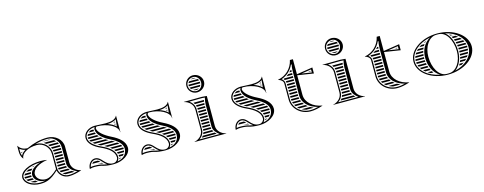

<svg xmlns="http://www.w3.org/2000/svg" viewBox="-28 -1234 4656 1848"><g transform="rotate(-15 2300.5 -310.0)"><path d="M328.4 -382H414.5C405.8 -384.6 396.5 -386 387 -386C366.7 -386 347.1 -384.6 328.4 -382ZM443.3 -368H340.9C348.9 -363.4 356.4 -358 363.3 -352H461.1C455.8 -358 449.8 -363.4 443.3 -368ZM471.5 -338H377.3C381.7 -333 385.7 -327.6 389.4 -322H479.8C477.5 -327.6 474.7 -333 471.5 -338ZM484.4 -308H397.3C399.9 -302.8 402.1 -297.5 404.1 -292H487.4C486.8 -297.5 485.8 -302.8 484.4 -308ZM488 -202V-218H412V-202ZM488 -188H412V-172H488ZM488 -158H412V-142H488ZM488 -128H412V-112H488.3C488.1 -114.6 488 -117.3 488 -120ZM488 -278H408.2C409.4 -272.8 410.4 -267.4 411 -262H488ZM488 -248H412C412 -247 412 -246 412 -245V-232H488ZM496.1 -82C493.8 -87.1 492 -92.5 490.6 -98H412C412.2 -92.5 412.8 -87.2 414 -82ZM503.7 -68H418.4C420.8 -62.3 423.8 -57 427.3 -52H516.3C511.6 -57 507.4 -62.4 503.7 -68ZM531.6 -38H439.8C447.6 -31.1 456.6 -25.6 466.6 -22H546.8C549.2 -22.5 551.5 -22.9 553.8 -23.4C545.9 -27.7 538.5 -32.6 531.6 -38ZM162.5 -22H190.6C182.8 -26.6 175.7 -32 169.5 -38H120.8C132.7 -31.2 146.7 -25.7 162.5 -22ZM79.7 -82H144.5C143.5 -86.9 143 -91.9 143 -97C143 -97.3 143 -97.7 143 -98H77C77 -97.7 77 -97.3 77 -97C77 -92.1 77.9 -87 79.7 -82ZM86.8 -68C90.6 -62.5 95.3 -57.1 101 -52H157.5C154 -57 151 -62.4 148.7 -68ZM169.8 -172H188.3C191.7 -174.5 195.2 -176.8 198.8 -179C188.5 -177 178.9 -174.7 169.8 -172ZM133.3 -158C123.1 -153 114.2 -147.6 106.7 -142H157.8C161.8 -147.7 166.4 -153 171.5 -158ZM91.2 -128C86.5 -122.7 82.9 -117.3 80.5 -112H144.5C145.7 -117.6 147.5 -122.9 149.8 -128ZM121.5 -338H109.4C109.7 -333.6 110.2 -329.6 110.7 -326.5C114.3 -330.8 117.9 -334.6 121.5 -338ZM390 -245V-92C348 -52 308.1 -25 270 -25C220.3 -25 180 -57.3 180 -97C180 -149 246.7 -188 327 -200V-202C305.8 -205.7 287.6 -207.2 266.1 -207.2C149.6 -207.2 55 -157.9 55 -97C55 -40.7 123.1 5 207 5C235.3 5 259.6 2.5 286 -7C318.7 -18.7 350.7 -41 392 -79.7C401.4 -31.4 444 5 495 5C539.6 5 577 -5.4 620 -19V-21C568 -32.4 530 -71.8 530 -120V-280C530 -350.7 465.9 -408 387 -408C311.4 -408 247.8 -390.2 178.3 -358.9C140.3 -358.9 107.1 -374.5 89 -406H87V-349C87 -320.4 93.3 -295.5 111 -274H113C113 -324.3 183.2 -365.1 269.7 -365.1C336.1 -365.1 390 -311.3 390 -245ZM153.4 -349.1C132.4 -336.9 116.2 -321.2 107.4 -302.6C101.3 -316.7 99 -331.5 99 -349V-374.8C114.2 -361.3 133 -352.9 153.4 -349.1ZM263 -13C243.7 -8.5 226.9 -7 207 -7C125.7 -7 67 -51.3 67 -97C67 -144.4 146.9 -193.2 259.9 -195.2C201.4 -176.9 153 -142.9 153 -97C153 -50.6 202.3 -13 263 -13ZM259.1 -376.9C300.2 -389.3 341.4 -396 387 -396C448.3 -396 498 -344 498 -280V-120C498 -74.5 534.8 -38.3 584.4 -20.8C552.8 -12 527 -7 495 -7C443.7 -7 402 -48.7 402 -100V-245C402 -317.9 342.7 -377.1 269.7 -377.1C266.5 -377.1 262.6 -377 259.1 -376.9Z M791.4 -38C814.9 -35.9 830 -31.9 842.6 -28C839.3 -31.5 836.3 -34.7 833.2 -38ZM756.7 -68C750.5 -64.3 744.7 -58.9 739.9 -52H820.1C813.2 -58.9 806.9 -64.3 800.2 -68ZM836.5 -368H809.4C800 -363.7 791.8 -358.2 785.1 -352H837.7C836.9 -356.9 836.5 -362 836.5 -367.1C836.5 -367.4 836.5 -367.7 836.5 -368ZM841.1 -338H773.3C770 -332.9 767.6 -327.5 766 -322H847.7C845.1 -327.2 842.9 -332.5 841.1 -338ZM856.1 -308H764C764 -302.6 764.7 -297.3 766.1 -292H868.9C864.2 -297.2 859.9 -302.5 856.1 -308ZM883 -278H771.5C774.2 -272.6 777.7 -267.2 781.8 -262H902.6C895.7 -267.1 889.1 -272.5 883 -278ZM923.2 -248H794.6C800.4 -242.5 806.8 -237.2 814 -232H950.9C941.4 -237.1 932.1 -242.4 923.2 -248ZM1005.9 -202C997.3 -207.6 988.1 -212.9 978.5 -218H835.6C845.2 -212.4 855.7 -207.1 866.8 -202ZM1025.3 -188H896.3C906 -183 915.6 -177.7 924.8 -172H1042.8C1037.6 -177.5 1031.7 -182.8 1025.3 -188ZM1054.5 -158H945.5C952.3 -152.9 958.7 -147.6 964.7 -142H1063.7C1061.3 -147.4 1058.2 -152.8 1054.5 -158ZM1068.4 -128H978.2C982.5 -122.9 986.5 -117.6 990.1 -112H1070C1070 -112.7 1070 -113.3 1070 -114C1070 -118.7 1069.5 -123.4 1068.4 -128ZM1064.7 -82C1066.6 -87.2 1067.9 -92.5 1068.8 -98H997.8C1000.2 -92.8 1002.2 -87.5 1003.8 -82ZM1058.1 -68H1006.8C1007.6 -62.8 1008 -57.5 1008 -52H1045.5C1050.5 -57 1054.7 -62.3 1058.1 -68ZM1027.2 -38H1006.3C1005.4 -33.9 1004.3 -30 1003.1 -27C1012.1 -30.1 1020.1 -33.8 1027.2 -38ZM1036.2 -382H1056.3C1056.6 -384.6 1056.8 -387.2 1057.1 -389.8C1050.2 -386.6 1043.2 -384 1036.2 -382ZM1054.9 -368H1040.2C1045.1 -364.9 1049.7 -361.7 1054 -358.5ZM982.4 -384C1014.8 -385.5 1046.3 -391.5 1069 -408.7L1062 -338.4C1042.2 -357.8 1014.3 -373.2 982.4 -384ZM705 -10C720.8 -15.5 737.1 -17.5 754 -17.5C799.5 -17.5 818.3 -12.5 836.7 -6.9C855.3 -1.2 890.9 5 937 5C1033.6 5 1112 -48.3 1112 -114C1112 -176.5 1054.1 -223.1 984.5 -257C918.7 -289.1 865.3 -333.5 861.5 -371.1C861.5 -381 868.7 -389 877.5 -389C979.8 -388.9 1079 -339.3 1079 -277H1081V-440L1080 -441C1062.4 -403.6 1014.1 -395.6 963.3 -395.6C943.1 -395.6 922.5 -396.8 903.3 -398C886.4 -399.1 870.6 -400 857 -400C793.5 -400 742 -358.8 742 -308C742 -251.5 796 -209.4 861.1 -180.4C928.4 -150.4 986 -108.9 986 -52C986 -26.1 964 -5 937 -5C894 -5 870.8 -29.9 848.7 -53.6C828.9 -75.6 809.4 -96 777 -96C738.4 -96 705 -57.5 705 -10ZM854.4 -388C848.7 -382.6 846.5 -375.9 846.5 -367.1C846.5 -310.9 904.3 -265.5 972.5 -232.2C1030.8 -203.8 1080 -163.9 1080 -114C1080 -67.9 1052.5 -24.3 980.8 -11C991.2 -21.6 998 -36.3 998 -52C998 -117.8 933.3 -161.4 866 -191.4C801.4 -220.1 754 -259.9 754 -308C754 -349.2 796.5 -386.8 854.4 -388ZM877.9 -10.7C861.6 -12.9 848.5 -15.8 840.2 -18.3C821.3 -24.1 800.3 -29.5 754 -29.5C742.2 -29.5 729 -28.3 718.5 -26.1C725.1 -60.9 750.8 -84 777 -84C803.6 -84 819.7 -67.9 839.9 -45.5C850.7 -33.8 862.7 -21 877.9 -10.7Z M1308.4 -38C1331.9 -35.9 1347 -31.9 1359.6 -28C1356.3 -31.5 1353.3 -34.7 1350.2 -38ZM1273.7 -68C1267.5 -64.3 1261.7 -58.9 1256.9 -52H1337.1C1330.2 -58.9 1323.9 -64.3 1317.2 -68ZM1353.5 -368H1326.4C1317 -363.7 1308.8 -358.2 1302.1 -352H1354.7C1353.9 -356.9 1353.5 -362 1353.5 -367.1C1353.5 -367.4 1353.5 -367.7 1353.5 -368ZM1358.1 -338H1290.3C1287 -332.9 1284.6 -327.5 1283 -322H1364.7C1362.1 -327.2 1359.9 -332.5 1358.1 -338ZM1373.1 -308H1281C1281 -302.6 1281.7 -297.3 1283.1 -292H1385.9C1381.2 -297.2 1376.9 -302.5 1373.1 -308ZM1400 -278H1288.5C1291.2 -272.6 1294.7 -267.2 1298.8 -262H1419.6C1412.7 -267.1 1406.1 -272.5 1400 -278ZM1440.2 -248H1311.6C1317.4 -242.5 1323.8 -237.2 1331 -232H1467.9C1458.4 -237.1 1449.1 -242.4 1440.2 -248ZM1522.9 -202C1514.3 -207.6 1505.1 -212.9 1495.5 -218H1352.6C1362.2 -212.4 1372.7 -207.1 1383.8 -202ZM1542.3 -188H1413.3C1423 -183 1432.6 -177.7 1441.8 -172H1559.8C1554.6 -177.5 1548.7 -182.8 1542.3 -188ZM1571.5 -158H1462.5C1469.3 -152.9 1475.7 -147.6 1481.7 -142H1580.7C1578.3 -147.4 1575.2 -152.8 1571.5 -158ZM1585.4 -128H1495.2C1499.5 -122.9 1503.5 -117.6 1507.1 -112H1587C1587 -112.7 1587 -113.3 1587 -114C1587 -118.7 1586.5 -123.4 1585.4 -128ZM1581.7 -82C1583.6 -87.2 1584.9 -92.5 1585.8 -98H1514.8C1517.2 -92.8 1519.2 -87.5 1520.8 -82ZM1575.1 -68H1523.8C1524.6 -62.8 1525 -57.5 1525 -52H1562.5C1567.5 -57 1571.7 -62.3 1575.1 -68ZM1544.2 -38H1523.3C1522.4 -33.9 1521.3 -30 1520.1 -27C1529.1 -30.1 1537.1 -33.8 1544.2 -38ZM1553.2 -382H1573.3C1573.6 -384.6 1573.8 -387.2 1574.1 -389.8C1567.2 -386.6 1560.2 -384 1553.2 -382ZM1571.9 -368H1557.2C1562.1 -364.9 1566.7 -361.7 1571 -358.5ZM1499.4 -384C1531.8 -385.5 1563.3 -391.5 1586 -408.7L1579 -338.4C1559.2 -357.8 1531.3 -373.2 1499.4 -384ZM1222 -10C1237.8 -15.5 1254.1 -17.5 1271 -17.5C1316.5 -17.5 1335.3 -12.5 1353.7 -6.9C1372.3 -1.2 1407.9 5 1454 5C1550.6 5 1629 -48.3 1629 -114C1629 -176.5 1571.1 -223.1 1501.5 -257C1435.7 -289.1 1382.3 -333.5 1378.5 -371.1C1378.5 -381 1385.7 -389 1394.5 -389C1496.8 -388.9 1596 -339.3 1596 -277H1598V-440L1597 -441C1579.4 -403.6 1531.1 -395.6 1480.3 -395.6C1460.1 -395.6 1439.5 -396.8 1420.3 -398C1403.4 -399.1 1387.6 -400 1374 -400C1310.5 -400 1259 -358.8 1259 -308C1259 -251.5 1313 -209.4 1378.1 -180.4C1445.4 -150.4 1503 -108.9 1503 -52C1503 -26.1 1481 -5 1454 -5C1411 -5 1387.8 -29.9 1365.7 -53.6C1345.9 -75.6 1326.4 -96 1294 -96C1255.4 -96 1222 -57.5 1222 -10ZM1371.4 -388C1365.7 -382.6 1363.5 -375.9 1363.5 -367.1C1363.5 -310.9 1421.3 -265.5 1489.5 -232.2C1547.8 -203.8 1597 -163.9 1597 -114C1597 -67.9 1569.5 -24.3 1497.8 -11C1508.2 -21.6 1515 -36.3 1515 -52C1515 -117.8 1450.3 -161.4 1383 -191.4C1318.4 -220.1 1271 -259.9 1271 -308C1271 -349.2 1313.5 -386.8 1371.4 -388ZM1394.9 -10.7C1378.6 -12.9 1365.5 -15.8 1357.2 -18.3C1338.3 -24.1 1317.3 -29.5 1271 -29.5C1259.2 -29.5 1246 -28.3 1235.5 -26.1C1242.1 -60.9 1267.8 -84 1294 -84C1320.6 -84 1336.7 -67.9 1356.9 -45.5C1367.7 -33.8 1379.7 -21 1394.9 -10.7Z M1865.5 -592H1915.9C1909 -595.9 1901.1 -598 1893 -598C1883.1 -598 1873.7 -595.8 1865.5 -592ZM1846.2 -578C1841.8 -573.3 1838.2 -567.9 1835.6 -562H1941.1C1939 -567.9 1935.9 -573.3 1932.3 -578ZM1831.6 -548C1831.2 -545.4 1831 -542.7 1831 -540C1831 -537.3 1831.2 -534.6 1831.5 -532H1944.6C1944.9 -534.6 1945 -537.3 1945 -540C1945 -542.7 1944.8 -545.4 1944.5 -548ZM1941.5 -518H1835.2C1837.5 -512.2 1840.6 -506.8 1844.5 -502H1933.7C1936.9 -506.8 1939.6 -512.1 1941.5 -518ZM1920.1 -488H1860.6C1870 -482.3 1881.1 -479 1893 -479C1902.7 -479 1912.1 -482.3 1920.1 -488ZM1821 -540C1821 -577.5 1853.3 -608 1893 -608C1927.2 -608 1955 -577.5 1955 -540C1955 -500.8 1927.2 -469 1893 -469C1853.3 -469 1821 -500.8 1821 -540ZM1809 -540C1809 -493 1847 -455 1894 -455C1943.7 -455 1984 -493.1 1984 -540C1984 -586.9 1943.7 -625 1894 -625C1847.1 -625 1809 -586.9 1809 -540ZM1856 -202H1932V-218H1856ZM1856 -188V-172H1932V-188ZM1856 -158V-142H1932V-158ZM1856 -128V-112H1932V-128ZM1856 -292H1932V-308H1855.7C1855.9 -305.4 1856 -302.7 1856 -300ZM1856 -278V-262H1932V-278ZM1856 -248V-232H1932V-248ZM1833.2 -368C1837 -362.9 1840.4 -357.6 1843.3 -352H1934.5C1935.3 -357.4 1936.2 -362.7 1937.2 -368ZM1849.5 -338C1851.4 -332.8 1852.8 -327.5 1853.9 -322H1932C1932.2 -327.5 1932.5 -332.8 1932.9 -338ZM1934 -82C1932.8 -87.2 1932.2 -92.5 1932 -98H1856C1855.9 -92.6 1855.4 -87.2 1854.5 -82ZM1938.3 -68H1851.3C1849.7 -62.5 1847.6 -57.1 1845.2 -52H1946.5C1943.3 -57.1 1940.5 -62.4 1938.3 -68ZM1956.5 -38H1837.5C1833.7 -32.3 1829.6 -26.9 1825.1 -22H1971.5C1966.2 -27 1961.2 -32.4 1956.5 -38ZM1834 -100C1834 -51 1796 -13 1746 -2V0H2062V-2C2012 -13 1974 -51 1974 -100V-398L1924 -402L1746 -400V-398C1796 -387 1834 -349 1834 -300ZM1846 -100V-300C1846 -337.4 1826 -368.7 1797.7 -388.6L1923.6 -390L1952 -387.9C1946.1 -364.4 1942.3 -344.1 1942 -320V-100C1942 -63 1971.6 -31.8 1999.5 -12H1798.5C1827.6 -32.7 1846 -63.3 1846 -100Z M2245.4 -38C2268.9 -35.9 2284 -31.9 2296.6 -28C2293.3 -31.5 2290.3 -34.7 2287.2 -38ZM2210.7 -68C2204.5 -64.3 2198.7 -58.9 2193.9 -52H2274.1C2267.2 -58.9 2260.9 -64.3 2254.2 -68ZM2290.5 -368H2263.4C2254 -363.7 2245.8 -358.2 2239.1 -352H2291.7C2290.9 -356.9 2290.5 -362 2290.5 -367.1C2290.5 -367.4 2290.5 -367.7 2290.5 -368ZM2295.1 -338H2227.3C2224 -332.9 2221.6 -327.5 2220 -322H2301.7C2299.1 -327.2 2296.9 -332.5 2295.1 -338ZM2310.1 -308H2218C2218 -302.6 2218.7 -297.3 2220.1 -292H2322.9C2318.2 -297.2 2313.9 -302.5 2310.1 -308ZM2337 -278H2225.5C2228.2 -272.6 2231.7 -267.2 2235.8 -262H2356.6C2349.7 -267.1 2343.1 -272.5 2337 -278ZM2377.2 -248H2248.6C2254.4 -242.5 2260.8 -237.2 2268 -232H2404.9C2395.4 -237.1 2386.1 -242.4 2377.2 -248ZM2459.9 -202C2451.3 -207.6 2442.1 -212.9 2432.5 -218H2289.6C2299.2 -212.4 2309.7 -207.1 2320.8 -202ZM2479.3 -188H2350.3C2360 -183 2369.6 -177.7 2378.8 -172H2496.8C2491.6 -177.5 2485.7 -182.8 2479.3 -188ZM2508.5 -158H2399.5C2406.3 -152.9 2412.7 -147.6 2418.7 -142H2517.7C2515.3 -147.4 2512.2 -152.8 2508.5 -158ZM2522.4 -128H2432.2C2436.5 -122.9 2440.5 -117.6 2444.1 -112H2524C2524 -112.7 2524 -113.3 2524 -114C2524 -118.7 2523.5 -123.4 2522.4 -128ZM2518.7 -82C2520.6 -87.2 2521.9 -92.5 2522.8 -98H2451.8C2454.2 -92.8 2456.2 -87.5 2457.8 -82ZM2512.1 -68H2460.8C2461.6 -62.8 2462 -57.5 2462 -52H2499.5C2504.5 -57 2508.7 -62.3 2512.1 -68ZM2481.2 -38H2460.3C2459.4 -33.9 2458.3 -30 2457.1 -27C2466.1 -30.1 2474.1 -33.8 2481.2 -38ZM2490.2 -382H2510.3C2510.6 -384.6 2510.8 -387.2 2511.1 -389.8C2504.2 -386.6 2497.2 -384 2490.2 -382ZM2508.9 -368H2494.2C2499.1 -364.9 2503.7 -361.7 2508 -358.5ZM2436.4 -384C2468.8 -385.5 2500.3 -391.5 2523 -408.7L2516 -338.4C2496.2 -357.8 2468.3 -373.2 2436.4 -384ZM2159 -10C2174.8 -15.5 2191.1 -17.5 2208 -17.5C2253.5 -17.5 2272.3 -12.5 2290.7 -6.9C2309.3 -1.2 2344.9 5 2391 5C2487.6 5 2566 -48.3 2566 -114C2566 -176.5 2508.1 -223.1 2438.5 -257C2372.7 -289.1 2319.3 -333.5 2315.5 -371.1C2315.5 -381 2322.7 -389 2331.5 -389C2433.8 -388.9 2533 -339.3 2533 -277H2535V-440L2534 -441C2516.4 -403.6 2468.1 -395.6 2417.3 -395.6C2397.1 -395.6 2376.5 -396.8 2357.3 -398C2340.4 -399.1 2324.6 -400 2311 -400C2247.5 -400 2196 -358.8 2196 -308C2196 -251.5 2250 -209.4 2315.1 -180.4C2382.4 -150.4 2440 -108.9 2440 -52C2440 -26.1 2418 -5 2391 -5C2348 -5 2324.8 -29.9 2302.7 -53.6C2282.9 -75.6 2263.4 -96 2231 -96C2192.4 -96 2159 -57.5 2159 -10ZM2308.4 -388C2302.7 -382.6 2300.5 -375.9 2300.5 -367.1C2300.5 -310.9 2358.3 -265.5 2426.5 -232.2C2484.8 -203.8 2534 -163.9 2534 -114C2534 -67.9 2506.5 -24.3 2434.8 -11C2445.2 -21.6 2452 -36.3 2452 -52C2452 -117.8 2387.3 -161.4 2320 -191.4C2255.4 -220.1 2208 -259.9 2208 -308C2208 -349.2 2250.5 -386.8 2308.4 -388ZM2331.9 -10.7C2315.6 -12.9 2302.5 -15.8 2294.2 -18.3C2275.3 -24.1 2254.3 -29.5 2208 -29.5C2196.2 -29.5 2183 -28.3 2172.5 -26.1C2179.1 -60.9 2204.8 -84 2231 -84C2257.6 -84 2273.7 -67.9 2293.9 -45.5C2304.7 -33.8 2316.7 -21 2331.9 -10.7Z M2977.4 -370 2999 -366.7V-373.3ZM2939.3 -22C2928.1 -26.6 2917.4 -32 2907.4 -38H2823C2836 -30.8 2850.2 -25.4 2865.4 -22ZM2856 -82C2851.8 -87.1 2848.1 -92.5 2844.7 -98H2763.4C2766.3 -92.5 2769.6 -87.1 2773.3 -82ZM2868.6 -68H2784.6C2789.9 -62.3 2795.7 -56.9 2801.9 -52H2886.8C2880.3 -57 2874.2 -62.4 2868.6 -68ZM2824.5 -158H2748C2748.1 -152.6 2748.5 -147.3 2749.2 -142H2826.9C2825.8 -147.2 2825 -152.6 2824.5 -158ZM2830.7 -128H2751.9C2753.3 -122.5 2755 -117.2 2757 -112H2837.1C2834.6 -117.2 2832.5 -122.5 2830.7 -128ZM2748 -202H2824V-218H2748ZM2748 -188V-172H2824V-188ZM2748 -308V-292H2824V-308ZM2748 -278V-262H2824V-278ZM2748 -248V-232H2824V-248ZM2738.9 -352H2824V-368H2739C2736 -366.6 2733 -365.2 2729.9 -363.9C2733.3 -360.1 2736.3 -356.2 2738.9 -352ZM2745.3 -338C2746.9 -333 2747.8 -327.7 2748 -322H2824V-338ZM2814.4 -428C2809.9 -422.4 2805.2 -417.1 2800.3 -412H2824.2C2824.3 -417.4 2824.5 -422.8 2824.7 -428ZM2785.3 -398C2778.5 -392.2 2771.4 -386.9 2763.9 -382H2824V-398ZM2726 -160C2726 -69 2805 4 2902 4C2945.6 4 2982.1 -5.7 3024 -19V-21C2934.9 -35.2 2866 -95.1 2866 -170V-365L3026 -340V-400L2866 -375V-525H2836C2819 -444 2757 -385 2677 -371V-369C2703 -363 2726 -345 2726 -320ZM2834 -170C2834 -96.9 2897.6 -38.7 2981.5 -19C2954.1 -12 2930.2 -8 2902 -8C2810.9 -8 2738 -76.4 2738 -160V-320C2738 -340.9 2724.8 -357.7 2710.9 -367.2C2767.3 -386.5 2810.7 -426.9 2834 -479.7H2842C2835.4 -453.6 2834.4 -430.6 2834 -403.5ZM2911.7 -370 3009 -385V-355Z M3247.5 -592H3297.9C3291 -595.9 3283.1 -598 3275 -598C3265.1 -598 3255.7 -595.8 3247.5 -592ZM3228.2 -578C3223.8 -573.3 3220.2 -567.9 3217.6 -562H3323.1C3321 -567.9 3317.9 -573.3 3314.3 -578ZM3213.6 -548C3213.2 -545.4 3213 -542.7 3213 -540C3213 -537.3 3213.2 -534.6 3213.5 -532H3326.6C3326.9 -534.6 3327 -537.3 3327 -540C3327 -542.7 3326.8 -545.4 3326.5 -548ZM3323.5 -518H3217.2C3219.5 -512.2 3222.6 -506.8 3226.5 -502H3315.7C3318.9 -506.8 3321.6 -512.1 3323.5 -518ZM3302.1 -488H3242.6C3252 -482.3 3263.1 -479 3275 -479C3284.7 -479 3294.1 -482.3 3302.1 -488ZM3203 -540C3203 -577.5 3235.3 -608 3275 -608C3309.2 -608 3337 -577.5 3337 -540C3337 -500.8 3309.2 -469 3275 -469C3235.3 -469 3203 -500.8 3203 -540ZM3191 -540C3191 -493 3229 -455 3276 -455C3325.7 -455 3366 -493.1 3366 -540C3366 -586.9 3325.7 -625 3276 -625C3229.1 -625 3191 -586.9 3191 -540ZM3238 -202H3314V-218H3238ZM3238 -188V-172H3314V-188ZM3238 -158V-142H3314V-158ZM3238 -128V-112H3314V-128ZM3238 -292H3314V-308H3237.7C3237.9 -305.4 3238 -302.7 3238 -300ZM3238 -278V-262H3314V-278ZM3238 -248V-232H3314V-248ZM3215.2 -368C3219 -362.9 3222.4 -357.6 3225.3 -352H3316.5C3317.3 -357.4 3318.2 -362.7 3319.2 -368ZM3231.5 -338C3233.4 -332.8 3234.8 -327.5 3235.9 -322H3314C3314.2 -327.5 3314.5 -332.8 3314.9 -338ZM3316 -82C3314.8 -87.2 3314.2 -92.5 3314 -98H3238C3237.9 -92.6 3237.4 -87.2 3236.5 -82ZM3320.3 -68H3233.3C3231.7 -62.5 3229.6 -57.1 3227.2 -52H3328.5C3325.3 -57.1 3322.5 -62.4 3320.3 -68ZM3338.5 -38H3219.5C3215.7 -32.3 3211.6 -26.9 3207.1 -22H3353.5C3348.2 -27 3343.2 -32.4 3338.5 -38ZM3216 -100C3216 -51 3178 -13 3128 -2V0H3444V-2C3394 -13 3356 -51 3356 -100V-398L3306 -402L3128 -400V-398C3178 -387 3216 -349 3216 -300ZM3228 -100V-300C3228 -337.4 3208 -368.7 3179.7 -388.6L3305.6 -390L3334 -387.9C3328.1 -364.4 3324.3 -344.1 3324 -320V-100C3324 -63 3353.6 -31.8 3381.5 -12H3180.5C3209.6 -32.7 3228 -63.3 3228 -100Z M3842.4 -370 3864 -366.7V-373.3ZM3804.3 -22C3793.1 -26.6 3782.4 -32 3772.4 -38H3688C3701 -30.8 3715.2 -25.4 3730.4 -22ZM3721 -82C3716.8 -87.1 3713.1 -92.5 3709.7 -98H3628.4C3631.3 -92.5 3634.6 -87.1 3638.3 -82ZM3733.6 -68H3649.6C3654.9 -62.3 3660.7 -56.9 3666.9 -52H3751.8C3745.3 -57 3739.2 -62.4 3733.6 -68ZM3689.5 -158H3613C3613.1 -152.6 3613.5 -147.3 3614.2 -142H3691.9C3690.8 -147.2 3690 -152.6 3689.5 -158ZM3695.7 -128H3616.9C3618.3 -122.5 3620 -117.2 3622 -112H3702.1C3699.6 -117.2 3697.5 -122.5 3695.7 -128ZM3613 -202H3689V-218H3613ZM3613 -188V-172H3689V-188ZM3613 -308V-292H3689V-308ZM3613 -278V-262H3689V-278ZM3613 -248V-232H3689V-248ZM3603.9 -352H3689V-368H3604C3601 -366.6 3598 -365.2 3594.9 -363.9C3598.3 -360.1 3601.3 -356.2 3603.9 -352ZM3610.3 -338C3611.9 -333 3612.8 -327.7 3613 -322H3689V-338ZM3679.4 -428C3674.9 -422.4 3670.2 -417.1 3665.3 -412H3689.2C3689.3 -417.4 3689.5 -422.8 3689.7 -428ZM3650.3 -398C3643.5 -392.2 3636.4 -386.9 3628.9 -382H3689V-398ZM3591 -160C3591 -69 3670 4 3767 4C3810.6 4 3847.1 -5.7 3889 -19V-21C3799.9 -35.2 3731 -95.1 3731 -170V-365L3891 -340V-400L3731 -375V-525H3701C3684 -444 3622 -385 3542 -371V-369C3568 -363 3591 -345 3591 -320ZM3699 -170C3699 -96.9 3762.6 -38.7 3846.5 -19C3819.1 -12 3795.2 -8 3767 -8C3675.9 -8 3603 -76.4 3603 -160V-320C3603 -340.9 3589.8 -357.7 3575.9 -367.2C3632.3 -386.5 3675.7 -426.9 3699 -479.7H3707C3700.4 -453.6 3699.4 -430.6 3699 -403.5ZM3776.7 -370 3874 -385V-355Z M4066.3 -82H4119.2C4116.3 -87.2 4113.6 -92.6 4111.2 -98H4048.5C4054 -92.4 4059.9 -87.1 4066.3 -82ZM4085.6 -68C4094.4 -62.3 4103.8 -56.9 4113.7 -52H4139.2C4135.1 -57.2 4131.2 -62.5 4127.6 -68ZM4003.6 -188C4004.1 -182.6 4004.9 -177.3 4006.1 -172H4091.2C4090.6 -177.3 4090.1 -182.6 4089.7 -188ZM4010 -158C4011.9 -152.6 4014.1 -147.2 4016.7 -142H4096.5C4095.2 -147.3 4094.2 -152.6 4093.2 -158ZM4024.5 -128C4027.9 -122.5 4031.7 -117.2 4035.9 -112H4105.5C4103.5 -117.2 4101.7 -122.6 4100.1 -128ZM4003 -202H4089.1C4089 -204.7 4089 -207.3 4089 -210C4089 -212.7 4089 -215.3 4089.1 -218H4004.3C4003.5 -212.7 4003.1 -207.4 4003 -202ZM4122 -352H4138.9C4142 -355.7 4145.4 -359.3 4148.8 -362.8C4139.6 -359.5 4130.6 -355.9 4122 -352ZM4095.1 -338C4086.7 -333 4078.7 -327.7 4071.2 -322H4117.7C4120.8 -327.5 4124.2 -332.8 4127.9 -338ZM4054.5 -308C4049 -302.9 4043.9 -297.5 4039.1 -292H4103.5C4105.5 -297.4 4107.8 -302.8 4110.3 -308ZM4028.3 -278C4024.8 -272.8 4021.5 -267.5 4018.6 -262H4094.6C4095.7 -267.4 4097.1 -272.8 4098.7 -278ZM4012.2 -248C4010.1 -242.8 4008.4 -237.4 4007 -232H4090C4090.4 -237.4 4091.1 -242.7 4091.9 -248ZM4411.3 -82H4462.4C4468.1 -87.1 4473.4 -92.4 4478.3 -98H4417.6C4415.6 -92.5 4413.5 -87.2 4411.3 -82ZM4404.6 -68C4401.8 -62.5 4398.7 -57.1 4395.4 -52H4419.9C4428.8 -56.9 4437.2 -62.2 4445.1 -68ZM4433 -188C4433 -182.6 4432.8 -177.3 4432.4 -172H4516.2C4517.3 -177.3 4518 -182.6 4518.5 -188ZM4431.2 -158C4430.6 -152.6 4429.8 -147.3 4428.9 -142H4506.7C4509 -147.2 4511 -152.6 4512.7 -158ZM4426.2 -128C4425 -122.6 4423.6 -117.2 4422.1 -112H4489.5C4493.3 -117.2 4496.7 -122.5 4499.8 -128ZM4432.8 -202H4519C4518.9 -207.4 4518.5 -212.7 4517.8 -218H4431.9C4432.3 -212.7 4432.6 -207.4 4432.8 -202ZM4389.4 -352H4412.1C4401.7 -357.4 4390.6 -362.1 4379.2 -366.1C4382.8 -361.6 4386.2 -356.9 4389.4 -352ZM4397.9 -338C4400.8 -332.8 4403.5 -327.5 4406 -322H4457.5C4450.8 -327.7 4443.7 -333 4436.2 -338ZM4412 -308C4414.1 -302.8 4416 -297.4 4417.7 -292H4486.3C4482.1 -297.5 4477.4 -302.9 4472.5 -308ZM4421.8 -278C4423.2 -272.7 4424.5 -267.4 4425.7 -262H4504.8C4502.2 -267.5 4499.3 -272.8 4496 -278ZM4428.3 -248C4429.2 -242.7 4429.9 -237.4 4430.6 -232H4515.3C4514.1 -237.4 4512.5 -242.8 4510.6 -248ZM4347.1 -14.3C4393.9 -47.5 4423 -115.9 4423 -190C4423 -273.3 4393.1 -350.7 4344.1 -386.3C4448.2 -364.5 4529 -291.4 4529 -200C4529 -109.4 4449.7 -36.7 4347.1 -14.3ZM4131 -210C4131 -309.7 4185 -392.1 4256 -394.7C4261.3 -394.9 4265.7 -395 4271 -395C4276.3 -395 4280.7 -394.9 4286 -394.7C4357.4 -392.1 4411 -300.4 4411 -190C4411 -90.3 4357 -7.9 4286 -5.3C4280.7 -5.1 4276.3 -5 4271 -5C4265.7 -5 4261.3 -5.1 4256 -5.3C4184.6 -7.9 4131 -99.6 4131 -210ZM3981 -200C3981 -86.8 4110.9 5 4271 5C4431.1 5 4561 -86.8 4561 -200C4561 -313.2 4431.1 -405 4271 -405C4110.9 -405 3981 -313.2 3981 -200ZM4197.9 -13.7C4083.2 -35.5 3993 -107.8 3993 -200C3993 -291.5 4081.7 -363.3 4194.9 -385.7C4132.1 -349 4099 -284.5 4099 -210C4099 -127.2 4130.7 -54.3 4197.9 -13.7Z"/></g></svg>

Font: SortefaxS02
Style: Medium
Weight: 500
Designer: gluk
Foundry: gluk
Version: Version 0.261